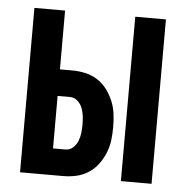

<svg xmlns="http://www.w3.org/2000/svg" viewBox="-43 -562 587 605"><g transform="rotate(5 250.0 -260.0)"><path d="M361 0V-520H458V0ZM42 0V-520H139V-334H178Q199 -334 219.5 -329.5Q240 -325 258 -313.5Q276 -302 288.5 -285Q301 -268 309 -248.5Q317 -229 319.5 -208.5Q322 -188 322 -167Q322 -146 319.5 -125.5Q317 -105 309 -85.5Q301 -66 288.5 -49Q276 -32 258 -20.5Q240 -9 219.5 -4.5Q199 0 178 0ZM178 -84Q192 -84 202 -93Q212 -102 217 -114.5Q222 -127 223.5 -140.5Q225 -154 225 -167Q225 -180 223.5 -193.5Q222 -207 217 -219.5Q212 -232 202 -241Q192 -250 178 -250H139V-84Z"/></g></svg>

Font: Iosevka
Style: Bold
Weight: 700
Monospace: yes
Designer: Belleve Invis
Foundry: Belleve Invis
Version: Version 32.5.0; ttfautohint (v1.8.4)